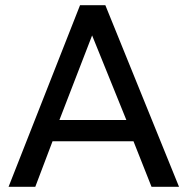

<svg xmlns="http://www.w3.org/2000/svg" viewBox="-20 -720 723 740"><path d="M13 0 288.5 -700H386L670 0H564L494.5 -175.5H182.5L116 0ZM209 -257.5H467L335 -583.5Z"/></svg>

Font: Geologica Thin Roman Light
Style: Regular
Weight: 300
Version: Version 1.010;gftools[0.9.28]